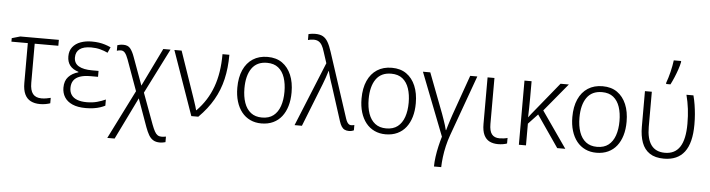

<svg xmlns="http://www.w3.org/2000/svg" viewBox="-56 -1076 5861 1586"><g transform="rotate(5 2874.0 -283.0)"><path d="M399 -532V-483H203V-159Q203 -96 226.5 -67Q250 -38 298 -38Q318 -38 338.5 -41.5Q359 -45 374 -49V-4Q361 1 338 5.5Q315 10 290 10Q245 10 212.5 -6.5Q180 -23 163 -59Q146 -95 146 -152V-483H10V-512L79 -532Z M748 -305V-256H684Q633 -256 598.5 -244Q564 -232 546.5 -207.5Q529 -183 529 -145Q529 -111 545.5 -87Q562 -63 594.5 -51Q627 -39 672 -39Q720 -39 758.5 -49.5Q797 -60 829 -75V-24Q812 -15 788 -7Q764 1 734.5 5.5Q705 10 669 10Q602 10 558 -9.5Q514 -29 492.5 -63.5Q471 -98 471 -142Q471 -199 501.5 -232Q532 -265 583 -279V-283Q535 -298 512 -328Q489 -358 489 -403Q489 -450 513.5 -481Q538 -512 579.5 -527Q621 -542 671 -542Q705 -542 731.5 -538Q758 -534 782 -526.5Q806 -519 830 -508L809 -461Q780 -475 746 -484Q712 -493 671 -493Q608 -493 576 -469Q544 -445 544 -399Q544 -351 583 -328Q622 -305 695 -305Z M934 -538Q972 -538 991.5 -514Q1011 -490 1027 -445L1111 -215L1265 -532H1325L1137 -159L1232 99Q1245 133 1256 153Q1267 173 1280.5 182Q1294 191 1313 191Q1324 191 1333 189.5Q1342 188 1350 187V233Q1341 235 1329.5 237.5Q1318 240 1303 240Q1270 240 1248 226.5Q1226 213 1211 187Q1196 161 1182 123L1099 -108L929 240H868L1071 -165L978 -422Q965 -457 951.5 -473.5Q938 -490 918 -490Q909 -490 900.5 -488.5Q892 -487 884 -484V-530Q893 -533 905 -535.5Q917 -538 934 -538Z M1357 -532H1417L1546 -157Q1551 -142 1557.5 -122.5Q1564 -103 1570 -84.5Q1576 -66 1579 -52H1582Q1627 -98 1659.5 -149.5Q1692 -201 1713.5 -260Q1735 -319 1745.5 -386.5Q1756 -454 1756 -532H1813Q1813 -422 1791.5 -329.5Q1770 -237 1723.5 -156Q1677 -75 1602 0H1544Z M2352 -267Q2352 -204 2337 -153.5Q2322 -103 2293.5 -66.5Q2265 -30 2222.5 -10Q2180 10 2125 10Q2074 10 2032.5 -9.5Q1991 -29 1962 -65.5Q1933 -102 1917.5 -153Q1902 -204 1902 -267Q1902 -353 1929.5 -414.5Q1957 -476 2008 -509Q2059 -542 2130 -542Q2202 -542 2251 -507.5Q2300 -473 2326 -411.5Q2352 -350 2352 -267ZM1961 -267Q1961 -199 1979 -147.5Q1997 -96 2033.5 -67.5Q2070 -39 2126 -39Q2184 -39 2220.5 -67.5Q2257 -96 2275 -147.5Q2293 -199 2293 -267Q2293 -333 2276 -384Q2259 -435 2223 -464Q2187 -493 2129 -493Q2045 -493 2003 -433Q1961 -373 1961 -267Z M2400 0 2617 -532 2587 -624Q2577 -658 2565 -678Q2553 -698 2536.5 -707.5Q2520 -717 2496 -717Q2482 -717 2470 -715Q2458 -713 2449 -710V-759Q2457 -761 2465.5 -762.5Q2474 -764 2484 -765Q2494 -766 2504 -766Q2544 -766 2568.5 -752.5Q2593 -739 2610.5 -709Q2628 -679 2644 -629L2820 -90Q2826 -72 2833 -61Q2840 -50 2848 -45Q2856 -40 2866 -40Q2874 -40 2881 -41.5Q2888 -43 2892 -44V0Q2887 2 2880.5 4.5Q2874 7 2867 8Q2860 9 2851 9Q2830 9 2815 1.5Q2800 -6 2789.5 -22.5Q2779 -39 2771 -64L2679 -351Q2674 -366 2668.5 -382Q2663 -398 2658.5 -413.5Q2654 -429 2650 -443.5Q2646 -458 2643 -470H2641Q2633 -443 2623 -414Q2613 -385 2602 -357L2461 0Z M3382 -267Q3382 -204 3367 -153.5Q3352 -103 3323.5 -66.5Q3295 -30 3252.5 -10Q3210 10 3155 10Q3104 10 3062.5 -9.5Q3021 -29 2992 -65.5Q2963 -102 2947.5 -153Q2932 -204 2932 -267Q2932 -353 2959.5 -414.5Q2987 -476 3038 -509Q3089 -542 3160 -542Q3232 -542 3281 -507.5Q3330 -473 3356 -411.5Q3382 -350 3382 -267ZM2991 -267Q2991 -199 3009 -147.5Q3027 -96 3063.5 -67.5Q3100 -39 3156 -39Q3214 -39 3250.5 -67.5Q3287 -96 3305 -147.5Q3323 -199 3323 -267Q3323 -333 3306 -384Q3289 -435 3253 -464Q3217 -493 3159 -493Q3075 -493 3033 -433Q2991 -373 2991 -267Z M3687 -28Q3671 16 3660 63.5Q3649 111 3643.5 156Q3638 201 3637 240H3577Q3577 204 3583 159.5Q3589 115 3599.5 70Q3610 25 3621 -11L3418 -532H3479L3606 -199Q3614 -177 3622 -153.5Q3630 -130 3637 -108.5Q3644 -87 3648 -68H3651Q3656 -85 3662.5 -107.5Q3669 -130 3677 -153.5Q3685 -177 3691 -196L3810 -532H3869Z M4011 -151Q4011 -92 4032 -65.5Q4053 -39 4096 -39Q4113 -39 4131.5 -41.5Q4150 -44 4162 -48V-2Q4150 3 4129.5 6.5Q4109 10 4088 10Q4047 10 4017 -5Q3987 -20 3970.5 -54.5Q3954 -89 3954 -147V-532H4011Z M4628 -532 4436 -300 4645 0H4578L4397 -263L4319 -180V0H4260V-532H4319V-391Q4319 -347 4318 -306.5Q4317 -266 4316 -232Q4329 -249 4339.5 -262.5Q4350 -276 4362 -290L4559 -532Z M5130 -267Q5130 -204 5115 -153.5Q5100 -103 5071.5 -66.5Q5043 -30 5000.5 -10Q4958 10 4903 10Q4852 10 4810.5 -9.5Q4769 -29 4740 -65.5Q4711 -102 4695.5 -153Q4680 -204 4680 -267Q4680 -353 4707.5 -414.5Q4735 -476 4786 -509Q4837 -542 4908 -542Q4980 -542 5029 -507.5Q5078 -473 5104 -411.5Q5130 -350 5130 -267ZM4739 -267Q4739 -199 4757 -147.5Q4775 -96 4811.5 -67.5Q4848 -39 4904 -39Q4962 -39 4998.5 -67.5Q5035 -96 5053 -147.5Q5071 -199 5071 -267Q5071 -333 5054 -384Q5037 -435 5001 -464Q4965 -493 4907 -493Q4823 -493 4781 -433Q4739 -373 4739 -267Z M5463 10Q5390 10 5345 -20Q5300 -50 5279.5 -105.5Q5259 -161 5259 -237V-532H5316V-241Q5316 -141 5353.5 -90Q5391 -39 5467 -39Q5550 -39 5591 -102Q5632 -165 5632 -294Q5632 -359 5625 -416.5Q5618 -474 5603 -532H5661Q5671 -494 5677 -456Q5683 -418 5686.5 -378Q5690 -338 5690 -292Q5690 -140 5633 -65Q5576 10 5463 10ZM5428 -617Q5435 -635 5442 -658.5Q5449 -682 5455.5 -708Q5462 -734 5466.5 -759Q5471 -784 5474 -806H5535V-796Q5530 -770 5518.5 -736Q5507 -702 5492.5 -667.5Q5478 -633 5464 -606H5428Z"/></g></svg>

Font: Noto Sans Display Light
Style: Regular
Weight: 300
Designer: Monotype Design Team
Foundry: Monotype Imaging Inc.
Version: Version 2.003